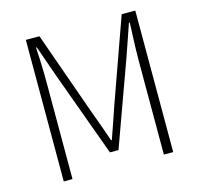

<svg xmlns="http://www.w3.org/2000/svg" viewBox="-105 -841 990 954"><g transform="rotate(-15 389.5 -364.0)"><path d="M108 0V-728H178L330 -299Q345 -259 359.5 -218.5Q374 -178 388 -137H392Q407 -178 420.5 -218.5Q434 -259 448 -299L601 -728H671V0H623V-482Q623 -512 624 -545.5Q625 -579 626.5 -613.5Q628 -648 629 -678H625L569 -516L411 -80H367L208 -516L151 -678H147Q149 -648 150.5 -613.5Q152 -579 152.5 -545.5Q153 -512 153 -482V0Z"/></g></svg>

Font: Noto Sans TC ExtraLight
Style: Regular
Weight: 250
Designer: Ryoko NISHIZUKA  (kana, bopomofo & ideographs); Paul D. Hunt (Latin, Greek & Cyrillic); Sandoll Communications , Soo-you
Foundry: Adobe
Version: Version 2.004-H2;hotconv 1.0.118;makeotfexe 2.5.65603